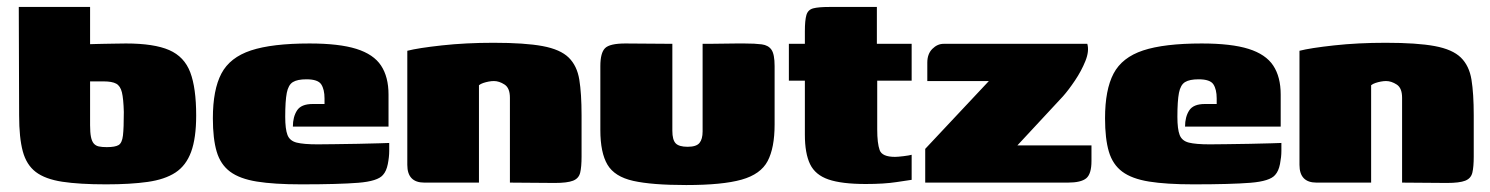

<svg xmlns="http://www.w3.org/2000/svg" viewBox="-20 -525 4283 552"><path d="M285 5Q208 5 159 -2.5Q110 -10 83 -30.5Q56 -51 45.5 -90Q35 -129 35 -193L34 -505H239V-398Q246 -398 256 -398.5Q266 -399 278.5 -399Q291 -399 307 -399.5Q323 -400 342 -400Q423 -400 466.5 -381Q510 -362 527 -317Q544 -272 544 -193Q544 -128 529.5 -88.5Q515 -49 484.5 -29Q454 -9 404.5 -2Q355 5 285 5ZM287 -102Q311 -102 321 -108Q331 -114 333.5 -135.5Q336 -157 336 -203Q335 -241 330.5 -259.5Q326 -278 314 -284.5Q302 -291 278 -291Q273 -291 268 -291Q263 -291 258.5 -291Q254 -291 249 -291Q244 -291 239 -291V-165Q239 -144 241.5 -131.5Q244 -119 249.5 -112.5Q255 -106 264 -104Q273 -102 287 -102Z M846 5Q768 5 718.5 -3Q669 -11 641.5 -31.5Q614 -52 603 -89Q592 -126 592 -185Q592 -267 616.5 -313.5Q641 -360 701.5 -380Q762 -400 870 -400Q955 -400 1004.5 -384.5Q1054 -369 1075.5 -336.5Q1097 -304 1097 -253V-161H822Q822 -189 834 -207.5Q846 -226 879 -226H913V-242Q913 -268 903.5 -282.5Q894 -297 861 -297Q835 -297 822 -289Q809 -281 804.5 -258Q800 -235 800 -189Q800 -154 806.5 -137Q813 -120 833 -115Q853 -110 893 -110Q909 -110 941 -110.5Q973 -111 1008 -111.5Q1043 -112 1069 -113Q1095 -114 1099 -114V-91Q1099 -74 1095 -53.5Q1091 -33 1081 -22Q1066 -4 1010 0.5Q954 5 846 5Z M1200 0Q1151 0 1151 -51V-379Q1182 -387 1250.5 -394.5Q1319 -402 1399 -402Q1489 -402 1540 -392.5Q1591 -383 1615 -359.5Q1639 -336 1645.5 -296Q1652 -256 1652 -194V-75Q1652 -45 1648 -28.5Q1644 -12 1627.5 -5.5Q1611 1 1575 1L1446 0V-244Q1446 -272 1430.5 -282Q1415 -292 1400 -292Q1393 -292 1385 -290.5Q1377 -289 1369.5 -286.5Q1362 -284 1357 -280V0Z M1913 -399V-149Q1913 -123 1922.5 -113Q1932 -103 1957 -103Q1982 -103 1991 -114Q2000 -125 2000 -147V-399Q2001 -399 2018 -399Q2035 -399 2057 -399.5Q2079 -400 2097.5 -400Q2116 -400 2120 -400Q2151 -400 2170 -397.5Q2189 -395 2198 -382Q2207 -369 2207 -335V-167Q2207 -100 2187 -62Q2167 -24 2112 -8.5Q2057 7 1953 7Q1854 7 1800.5 -5Q1747 -17 1726.5 -51.5Q1706 -86 1706 -151V-335Q1706 -373 1719.5 -386.5Q1733 -400 1778 -400Q1812 -400 1845.5 -399.5Q1879 -399 1913 -399Z M2469 4Q2400 4 2362 -9Q2324 -22 2309 -53Q2294 -84 2294 -138V-293H2248V-399H2294V-435Q2294 -467 2298.5 -482Q2303 -497 2318 -501Q2333 -505 2365 -505H2501Q2501 -499 2501 -493.5Q2501 -488 2501 -482V-399H2601V-293H2502V-153Q2502 -113 2509 -93.5Q2516 -74 2553 -74Q2561 -74 2577.5 -76Q2594 -78 2601 -80V-8Q2593 -7 2557.5 -1.5Q2522 4 2469 4Z M2905 -107H3118V-62Q3118 -25 3103 -12.5Q3088 0 3050 0H2640V-97L2823 -292H2646V-345Q2646 -370 2660.5 -384.5Q2675 -399 2693 -399H3106Q3112 -378 3100.5 -349.5Q3089 -321 3070.5 -293.5Q3052 -266 3036 -248Z M3411 5Q3333 5 3283.5 -3Q3234 -11 3206.5 -31.5Q3179 -52 3168 -89Q3157 -126 3157 -185Q3157 -267 3181.5 -313.5Q3206 -360 3266.5 -380Q3327 -400 3435 -400Q3520 -400 3569.5 -384.5Q3619 -369 3640.5 -336.5Q3662 -304 3662 -253V-161H3387Q3387 -189 3399 -207.5Q3411 -226 3444 -226H3478V-242Q3478 -268 3468.5 -282.5Q3459 -297 3426 -297Q3400 -297 3387 -289Q3374 -281 3369.5 -258Q3365 -235 3365 -189Q3365 -154 3371.5 -137Q3378 -120 3398 -115Q3418 -110 3458 -110Q3474 -110 3506 -110.5Q3538 -111 3573 -111.5Q3608 -112 3634 -113Q3660 -114 3664 -114V-91Q3664 -74 3660 -53.5Q3656 -33 3646 -22Q3631 -4 3575 0.5Q3519 5 3411 5Z M3765 0Q3716 0 3716 -51V-379Q3747 -387 3815.5 -394.5Q3884 -402 3964 -402Q4054 -402 4105 -392.5Q4156 -383 4180 -359.5Q4204 -336 4210.5 -296Q4217 -256 4217 -194V-75Q4217 -45 4213 -28.5Q4209 -12 4192.5 -5.5Q4176 1 4140 1L4011 0V-244Q4011 -272 3995.5 -282Q3980 -292 3965 -292Q3958 -292 3950 -290.5Q3942 -289 3934.5 -286.5Q3927 -284 3922 -280V0Z"/></svg>

Font: Genos Thin Black
Style: Regular
Weight: 900
Version: Version 1.010